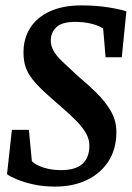

<svg xmlns="http://www.w3.org/2000/svg" viewBox="-20 -680 488 711"><path d="M183 11Q141 11 104.5 3Q68 -5 42 -16Q16 -27 6 -35L24 -199H87L98 -83Q112 -69 141 -59.5Q170 -50 206 -50Q260 -50 285.5 -73.5Q311 -97 311 -141Q311 -163 299.5 -184.5Q288 -206 265 -230Q242 -254 207 -284Q171 -315 144.5 -339.5Q118 -364 100.5 -386Q83 -408 75 -431.5Q67 -455 67 -486Q67 -538 92 -577Q117 -616 165 -638Q213 -660 281 -660Q335 -660 379.5 -653Q424 -646 448 -638L431 -468H371L362 -574Q345 -586 317 -592.5Q289 -599 259 -599Q209 -599 188.5 -579Q168 -559 168 -530Q168 -511 178 -492.5Q188 -474 211 -452Q234 -430 270 -397Q305 -368 337 -336.5Q369 -305 390 -269.5Q411 -234 411 -191Q411 -129 382.5 -84Q354 -39 303 -14Q252 11 183 11Z"/></svg>

Font: Faustina Light SemiBold
Style: Italic
Weight: 600
Italic angle: -8°
Version: Version 1.200